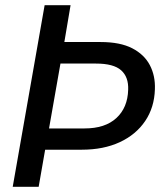

<svg xmlns="http://www.w3.org/2000/svg" viewBox="-20 -720 633 740"><path d="M29 0 152 -700H252L228 -558H368Q443 -558 489.5 -534Q536 -510 557.5 -469Q579 -428 577 -376Q575 -306 539.5 -253.5Q504 -201 441.5 -172Q379 -143 295 -143H154L129 0ZM169 -225H306Q385 -225 428.5 -265Q472 -305 474 -374Q476 -423 447 -449Q418 -475 350 -475H213Z"/></svg>

Font: DM Sans 16pt Medium
Style: Italic
Weight: 500
Italic angle: -10°
Version: Version 4.004;gftools[0.9.30]